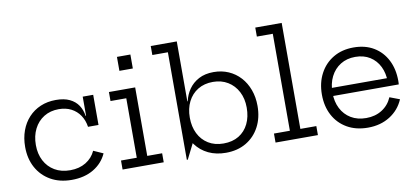

<svg xmlns="http://www.w3.org/2000/svg" viewBox="-72 -1039 2817 1299"><g transform="rotate(-10 1336.0 -389.5)"><path d="M330 9.3Q247.2 9.3 185.7 -25.7Q124.3 -60.7 90.6 -122.4Q57 -184.1 57 -264.6Q57 -325.6 75.5 -376.4Q94 -427.2 128.4 -464.3Q162.8 -501.5 210.5 -521.8Q258.1 -542.1 316.3 -542.1Q372.8 -542.1 410.7 -523.9Q448.7 -505.6 469.7 -473.8Q490.6 -442 496.4 -401.2H514.1L499.7 -325.3Q493.1 -370.4 470.1 -404.7Q447.1 -439 410.2 -458.2Q373.2 -477.3 324.7 -477.3Q266.6 -477.3 222.8 -450.3Q179.1 -423.2 154.9 -375.3Q130.6 -327.4 130.6 -264.6Q130.6 -203.6 155.2 -156.7Q179.8 -109.8 224.6 -83.3Q269.4 -56.8 330.7 -56.8Q393.4 -56.8 438.9 -84.6Q484.3 -112.4 505.6 -159.7L572 -130.2Q543.3 -65.7 480.6 -28.2Q417.8 9.3 330 9.3ZM499.7 -325.3V-532.5H571.7V-325.3Z M860.1 -61.9H962.4V0H679.8V-61.9H788.1V-470.6H679.8V-532.5H860.1ZM774.5 -757.2H866.8V-661.3H774.5Z M1119.3 10.8V-728.1H1012.5V-790H1191.3V-345.9L1188.6 -283.4V-216.8L1191.3 -119.8L1125.8 10.8ZM1389.1 9.9Q1322.1 9.9 1269.3 -15.2Q1216.5 -40.4 1182.2 -87.2Q1147.9 -134 1136.3 -198.6L1188.5 -266.2Q1188.5 -204.6 1212.1 -157Q1235.7 -109.3 1279.6 -82.1Q1323.6 -54.9 1384 -54.9Q1445.6 -54.9 1489.3 -81.5Q1533 -108.2 1556.3 -155.9Q1579.6 -203.6 1579.6 -267.1Q1579.6 -329.2 1554.8 -376.7Q1530.1 -424.2 1486 -451Q1442 -477.8 1384 -477.8Q1324.4 -477.8 1280.4 -451Q1236.5 -424.2 1212.5 -376.5Q1188.5 -328.9 1188.5 -266.2L1177 -378.3H1194.1Q1203.4 -422.5 1229.2 -459.8Q1255.1 -497.1 1297.8 -519.9Q1340.5 -542.6 1399.9 -542.6Q1455.4 -542.6 1501.9 -522.3Q1548.4 -502 1582.4 -464.8Q1616.3 -427.7 1635 -376.9Q1653.7 -326.2 1653.7 -265.6Q1653.7 -184.8 1620.8 -122.6Q1588 -60.4 1528.5 -25.2Q1469 9.9 1389.1 9.9Z M1912 -61.9H2021.7V0H1730.6V-61.9H1840V-728.1H1730.6V-790H1912Z M2365.1 9.3Q2282.6 9.3 2222.1 -25.7Q2161.5 -60.7 2128.6 -122.4Q2095.7 -184.1 2095.7 -264.6Q2095.7 -345.9 2128.9 -408.5Q2162 -471.2 2221.7 -506.6Q2281.4 -542.1 2361.2 -542.1Q2441.1 -542.1 2499.5 -507.2Q2557.8 -472.2 2589.4 -410.1Q2621 -348 2621 -267.1Q2621 -257.7 2620.6 -252.1Q2620.3 -246.5 2619.7 -242.7H2548.3Q2549 -248.6 2549.3 -255.8Q2549.6 -263 2549.6 -272.3Q2549.6 -331.9 2526.9 -378.2Q2504.1 -424.4 2462 -450.9Q2419.8 -477.3 2361.2 -477.3Q2303.5 -477.3 2260.1 -450.3Q2216.6 -423.2 2192.5 -375.3Q2168.4 -327.4 2168.4 -264.6Q2168.4 -203.6 2192.3 -156.7Q2216.2 -109.8 2260.2 -83.3Q2304.2 -56.8 2364.5 -56.8Q2427.5 -56.8 2473.8 -86.6Q2520.1 -116.3 2542.3 -168.2L2610.7 -142.3Q2580.8 -72 2516.2 -31.4Q2451.6 9.3 2365.1 9.3ZM2141.2 -242.7V-298.1H2598.1L2619 -242.7Z"/></g></svg>

Font: Hepta Slab ExtraLight
Style: Regular
Weight: 200
Designer: Michael LaGattuta
Foundry: Michael LaGattuta
Version: Version 1.100